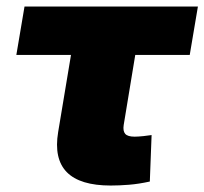

<svg xmlns="http://www.w3.org/2000/svg" viewBox="-20 -559 623 585"><path d="M317.4 6.3Q223.6 6.3 183.6 -34.4Q143.6 -75.2 157.2 -156.7L196.3 -391.6H29.8L54.7 -539.1H583L558.1 -391.6H392.1L356.9 -178.2Q354 -159.7 361.6 -151.1Q369.1 -142.6 390.1 -142.6Q400.4 -142.6 417 -144.3Q433.6 -146 441.9 -147.5L436.5 -5.9Q402.8 1.5 373.3 3.9Q343.8 6.3 317.4 6.3Z"/></svg>

Font: Inter 18pt Black
Style: Italic
Weight: 900
Italic angle: -9.3988°
Designer: Rasmus Andersson
Foundry: rsms
Version: Version 4.001;git-66647c0bb